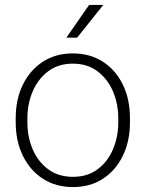

<svg xmlns="http://www.w3.org/2000/svg" viewBox="-20 -757 597 787"><path d="M44.4 -272.9Q44.4 -350.1 73.7 -409.9Q103 -469.7 155.5 -503.9Q208 -538.1 278.3 -538.1Q349.1 -538.1 401.9 -503.9Q454.6 -469.7 483.6 -409.9Q512.7 -350.1 512.7 -272.9V-255.4Q512.7 -178.7 483.6 -118.7Q454.6 -58.6 402.1 -24.4Q349.6 9.8 279.3 9.8Q208.5 9.8 155.8 -24.4Q103 -58.6 73.7 -118.7Q44.4 -178.7 44.4 -255.4ZM92.3 -255.4Q92.3 -195.8 114 -145Q135.7 -94.2 177.5 -63.2Q219.2 -32.2 279.3 -32.2Q338.9 -32.2 380.1 -63.2Q421.4 -94.2 443.1 -145Q464.8 -195.8 464.8 -255.4V-272.9Q464.8 -331.5 443.1 -382.3Q421.4 -433.1 379.9 -464.6Q338.4 -496.1 278.3 -496.1Q218.8 -496.1 177.2 -464.6Q135.7 -433.1 114 -382.3Q92.3 -331.5 92.3 -272.9ZM345.2 -736.8H403.3L295.9 -602.5H252Z"/></svg>

Font: Heebo ExtraLight
Style: Regular
Weight: 250
Designer: Oded Ezer
Foundry: Ezer Type House
Version: Version 3.100